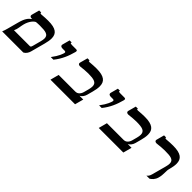

<svg xmlns="http://www.w3.org/2000/svg" viewBox="185 -1525 2510 2510"><g transform="rotate(45 1440.0 -270.0)"><path d="M135.3 -392.1Q132.8 -391.6 131.1 -391.6Q129.4 -391.6 127.4 -391.6Q113.3 -391.6 103.5 -397.9Q93.8 -404.3 93.8 -417Q93.8 -421.4 95.2 -427.2L124 -535.2H163.1L161.6 -529.8Q161.1 -528.8 161.1 -526.9Q161.1 -522.9 164.8 -520.5Q168.5 -518.1 178.7 -518.1Q181.6 -518.1 185.1 -518.3Q188.5 -518.6 192.4 -519Q218.8 -521.5 247.8 -522.9Q276.9 -524.4 303.2 -524.4Q356.9 -524.4 394 -516.1Q431.2 -507.8 454.3 -491.2Q477.5 -474.6 488 -449.5Q498.5 -424.3 498.5 -391.1Q498.5 -367.2 493.7 -339.6Q488.8 -312 480.5 -279.8L427.2 -80.6Q420.4 -55.2 404.3 -33.2Q388.2 -11.2 366.2 0H-24.9Q-16.6 -18.6 -11 -37.6Q-5.4 -56.6 0 -75.2L39.1 -220.7Q49.3 -259.8 59.8 -286.6Q70.3 -313.5 82.3 -332.5Q94.2 -351.6 108.2 -365.5Q122.1 -379.4 139.6 -392.6Q138.7 -392.6 137.5 -392.3Q136.2 -392.1 135.3 -392.1ZM109.4 -261.7Q104.5 -244.1 101.8 -226.6Q99.1 -209 95.9 -191.2Q92.8 -173.3 87.9 -155.5Q83 -137.7 74.2 -119.6H368.2Q379.9 -119.6 384.5 -129.2Q389.2 -138.7 392.1 -149.4L422.9 -264.6Q432.6 -301.3 432.6 -325.2Q432.6 -350.1 422.6 -365.5Q412.6 -380.9 392.3 -388.9Q372.1 -397 341.6 -399.7Q311 -402.3 270.5 -402.3Q254.9 -402.3 237.3 -401.4Q219.7 -400.4 201.2 -398.9Q189 -393.1 175.8 -381.6Q162.6 -370.1 150.4 -352.8Q138.2 -335.4 127.4 -312.7Q116.7 -290 109.4 -261.7Z M662.1 -211.9Q687.5 -245.6 704.1 -272.9Q720.7 -300.3 730.2 -320.6Q739.7 -340.8 743.9 -353.8Q748 -366.7 749.5 -371.1Q751.5 -377.4 751.5 -383.3Q751.5 -398.9 729 -398.9H693.4Q675.8 -398.9 664.3 -405.5Q652.8 -412.1 652.8 -426.3Q652.8 -431.2 654.3 -437L682.1 -540H721.2L718.8 -531.7Q718.3 -530.3 718.3 -528.3Q718.3 -523.4 724.6 -521Q731 -518.6 749 -518.6H826.7Q834 -518.6 839.8 -515.1Q845.7 -511.7 845.7 -500.5Q845.7 -494.1 843.8 -486.8Q833.5 -449.2 821.3 -413.6Q809.1 -377.9 793.2 -344Q777.3 -310.1 757.1 -277.1Q736.8 -244.1 710.9 -211.9Z M1081.5 -523.9Q1107.9 -526.4 1137 -527.8Q1166 -529.3 1192.4 -529.3Q1245.6 -529.3 1282.7 -520.5Q1319.8 -511.7 1342.8 -494.6Q1365.7 -477.5 1376 -452.1Q1386.2 -426.8 1386.2 -393.1Q1386.2 -368.7 1381.6 -340.3Q1377 -312 1368.2 -279.8L1346.7 -200.2Q1339.8 -174.8 1324 -152.8Q1308.1 -130.9 1285.6 -119.6H1355L1322.8 0H868.2L899.9 -119.6H1208Q1240.2 -119.6 1261.7 -140.9Q1283.2 -162.1 1292 -195.3L1310.5 -264.6Q1319.8 -299.8 1319.8 -325.2Q1319.8 -350.6 1310.1 -366.5Q1300.3 -382.3 1280.5 -391.4Q1260.7 -400.4 1230.5 -403.8Q1200.2 -407.2 1159.7 -407.2Q1130.4 -407.2 1094.7 -404.1Q1059.1 -400.9 1023.9 -397Q1022 -396.5 1020 -396.5Q1018.1 -396.5 1016.1 -396.5Q1002 -396.5 992.2 -402.8Q982.4 -409.2 982.4 -422.4Q982.4 -426.8 983.9 -432.1L1013.2 -540H1052.2L1050.8 -534.7Q1050.3 -533.2 1050.3 -531.2Q1050.3 -527.3 1054 -525.1Q1057.6 -522.9 1067.9 -522.9Q1070.3 -522.9 1074 -523.2Q1077.6 -523.4 1081.5 -523.9Z M1554.7 -211.9Q1580.1 -245.6 1596.7 -272.9Q1613.3 -300.3 1622.8 -320.6Q1632.3 -340.8 1636.5 -353.8Q1640.6 -366.7 1642.1 -371.1Q1644 -377.4 1644 -383.3Q1644 -398.9 1621.6 -398.9H1585.9Q1568.4 -398.9 1556.9 -405.5Q1545.4 -412.1 1545.4 -426.3Q1545.4 -431.2 1546.9 -437L1574.7 -540H1613.8L1611.3 -531.7Q1610.8 -530.3 1610.8 -528.3Q1610.8 -523.4 1617.2 -521Q1623.5 -518.6 1641.6 -518.6H1719.2Q1726.6 -518.6 1732.4 -515.1Q1738.3 -511.7 1738.3 -500.5Q1738.3 -494.1 1736.3 -486.8Q1726.1 -449.2 1713.9 -413.6Q1701.7 -377.9 1685.8 -344Q1669.9 -310.1 1649.7 -277.1Q1629.4 -244.1 1603.5 -211.9Z M1974.1 -523.9Q2000.5 -526.4 2029.5 -527.8Q2058.6 -529.3 2085 -529.3Q2138.2 -529.3 2175.3 -520.5Q2212.4 -511.7 2235.4 -494.6Q2258.3 -477.5 2268.6 -452.1Q2278.8 -426.8 2278.8 -393.1Q2278.8 -368.7 2274.2 -340.3Q2269.5 -312 2260.7 -279.8L2239.3 -200.2Q2232.4 -174.8 2216.6 -152.8Q2200.7 -130.9 2178.2 -119.6H2247.6L2215.3 0H1760.7L1792.5 -119.6H2100.6Q2132.8 -119.6 2154.3 -140.9Q2175.8 -162.1 2184.6 -195.3L2203.1 -264.6Q2212.4 -299.8 2212.4 -325.2Q2212.4 -350.6 2202.6 -366.5Q2192.9 -382.3 2173.1 -391.4Q2153.3 -400.4 2123 -403.8Q2092.8 -407.2 2052.2 -407.2Q2022.9 -407.2 1987.3 -404.1Q1951.7 -400.9 1916.5 -397Q1914.6 -396.5 1912.6 -396.5Q1910.6 -396.5 1908.7 -396.5Q1894.5 -396.5 1884.8 -402.8Q1875 -409.2 1875 -422.4Q1875 -426.8 1876.5 -432.1L1905.8 -540H1944.8L1943.4 -534.7Q1942.9 -533.2 1942.9 -531.2Q1942.9 -527.3 1946.5 -525.1Q1950.2 -522.9 1960.4 -522.9Q1962.9 -522.9 1966.6 -523.2Q1970.2 -523.4 1974.1 -523.9Z M2791.5 -269Q2786.6 -251.5 2785.9 -232.9Q2785.2 -214.4 2784.9 -193.6Q2784.7 -172.9 2782.5 -148.9Q2780.3 -125 2772.5 -96.2Q2767.1 -77.1 2758.8 -62Q2750.5 -46.9 2740.5 -35.2Q2730.5 -23.4 2719.7 -14.9Q2709 -6.3 2699.2 0H2642.1Q2653.3 -8.3 2664.3 -22.2Q2675.3 -36.1 2683.1 -64.9L2736.8 -264.6Q2741.7 -283.2 2744.1 -298.1Q2746.6 -313 2746.6 -325.7Q2746.6 -352.1 2735.8 -367.2Q2725.1 -382.3 2704.1 -390.1Q2683.1 -397.9 2651.9 -400.1Q2620.6 -402.3 2579.6 -402.3Q2550.3 -402.3 2514.9 -399.2Q2479.5 -396 2444.3 -392.1Q2441.9 -391.6 2440.2 -391.6Q2438.5 -391.6 2436.5 -391.6Q2422.4 -391.6 2412.6 -397.9Q2402.8 -404.3 2402.8 -417Q2402.8 -421.4 2404.3 -427.2L2433.1 -535.2H2472.2L2470.7 -529.8Q2470.2 -528.8 2470.2 -526.9Q2470.2 -522.9 2473.9 -520.5Q2477.5 -518.1 2487.8 -518.1Q2490.7 -518.1 2494.1 -518.3Q2497.6 -518.6 2501.5 -519Q2527.8 -521.5 2556.9 -522.9Q2585.9 -524.4 2612.3 -524.4Q2666.5 -524.4 2704.6 -515.9Q2742.7 -507.3 2766.4 -490.2Q2790 -473.1 2800.8 -447.5Q2811.5 -421.9 2811.5 -387.7Q2811.5 -364.3 2807.1 -337.4Q2802.7 -310.5 2794.4 -279.8Z"/></g></svg>

Font: Arian AMU Serif
Style: Bold Italic
Weight: 700
Italic angle: -15°
Designer: Ruben Hakobyan (Tarumian)
Foundry: Ruben Hakobyan (Tarumian)
Version: Version 1.002